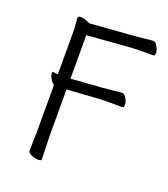

<svg xmlns="http://www.w3.org/2000/svg" viewBox="-122 -568 719 820"><g transform="rotate(20 238.0 -157.5)"><path d="M166 -159H157V53L160 159Q160 165 145 165Q130 165 114 158Q98 151 98 141L100 52V-158Q89 -165 81.5 -179Q74 -193 74 -201Q74 -209 77 -209H78Q87 -207 95 -207H100V-410L96 -461Q96 -470 110 -470Q124 -470 150 -458L151 -457L351 -472Q375 -474 400 -477Q425 -480 435 -480Q445 -480 454 -464Q463 -448 463 -435Q463 -422 455 -422H432Q390 -422 352 -420L157 -405V-208H166L302 -218Q326 -220 351 -223Q376 -226 386 -226Q396 -226 405 -210.5Q414 -195 414 -182Q414 -169 406 -169H343Q317 -169 303 -168ZM166 -159ZM96 -461Z"/></g></svg>

Font: LXGW WenKai Light
Style: Regular
Weight: 300
Designer: LXGW / Fontworks Inc.
Foundry: LXGW / Fontworks Inc.
Version: Version 1.501; October 10, 2024